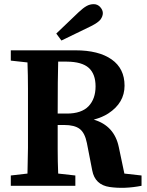

<svg xmlns="http://www.w3.org/2000/svg" viewBox="-20 -898 711 928"><path d="M290 -293.9H258.8V-176.3Q258.8 -117.7 261.2 -59.1L344.2 -49.8V0H32.2V-49.8L112.8 -59.1Q114.7 -121.1 115.2 -183.6V-470.7Q115.2 -533.2 112.8 -596.2L32.2 -605V-654.8H344.2Q457 -654.8 519.5 -610.8Q582 -566.9 582 -483.9Q582 -400.9 503.4 -349.6Q475.1 -331.1 433.1 -319.8Q532.7 -290.5 554.2 -187L581.1 -59.1L664.1 -49.8V0Q582 16.1 510.3 5.9Q439 -4.4 425.8 -74.2L399.9 -207Q390.1 -255.9 365.2 -274.9Q340.3 -293.9 290 -293.9ZM303.2 -349.1Q374 -349.1 408.2 -384.8Q441.9 -420.4 441.9 -480.5Q441.9 -540 409.2 -569.8Q376 -599.6 303.2 -600.1H261.2Q258.8 -522.5 258.8 -349.1ZM477.1 -835Q477.1 -819.3 465.8 -803.7Q454.6 -789.1 420.9 -772L276.9 -702.1L252 -735.8L359.9 -838.9Q382.8 -860.4 398.9 -869.1Q415 -877.9 433.1 -877.9Q451.2 -877.9 463.9 -864.3Q476.6 -850.6 477.1 -835Z"/></svg>

Font: SourceSerifPro-Bold
Style: Bold
Weight: 700
Designer: Frank Grießhammer
Foundry: Adobe Systems Incorporated
Version: Version 1.014;PS Version 1.0;hotconv 1.0.73;makeotf.lib2.5.5